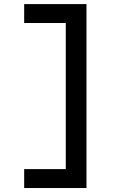

<svg xmlns="http://www.w3.org/2000/svg" viewBox="-20 -818 626 942"><path d="M98.6 104.5H404.3V-797.9H98.6V-705.1H302.7V11.7H98.6Z"/></svg>

Font: Cascadia Mono NF
Style: Regular
Weight: 400
Monospace: yes
Designer: Aaron Bell
Foundry: Saja Typeworks
Version: Version 2404.023